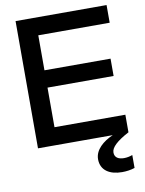

<svg xmlns="http://www.w3.org/2000/svg" viewBox="-99 -789 807 1070"><g transform="rotate(-10 304.0 -254.0)"><path d="M65 0H488C432 24 384 65 384 118C384 182 435 212 504 212C527 212 553 209 576 201V128C560 134 544 137 528 137C497 137 475 125 475 96C475 67 509 36 576 0H577V-100H176V-324H550V-422H176V-620H580V-720H65Z"/></g></svg>

Font: Aspekta 500
Style: Regular
Weight: 500
Designer: Ivo Dolenc
Version: Version 2.100